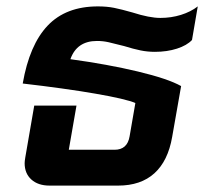

<svg xmlns="http://www.w3.org/2000/svg" viewBox="-20 -580 638 600"><path d="M57 -70Q57 -76 59 -88L87 -250H219L195 -112H338Q378 -112 385 -154L403 -258Q373 -271 277 -287.5Q181 -304 51 -319Q72 -440 129 -500Q186 -560 286 -560Q314 -560 336.5 -555.5Q359 -551 394 -541Q447 -524 481 -524Q515 -524 545.5 -533.5Q576 -543 598 -560L580 -455Q564 -438 533 -428Q502 -418 464 -418Q441 -418 419 -422.5Q397 -427 368 -436Q337 -444 319.5 -448Q302 -452 283 -452Q220 -452 200 -395Q317 -379 411 -356.5Q505 -334 546 -311L518 -152Q505 -77 462.5 -38.5Q420 0 349 0H135Q99 0 78 -19Q57 -38 57 -70Z"/></svg>

Font: Bai Jamjuree
Style: Bold Italic
Weight: 700
Italic angle: -10°
Designer: Katatrad Aksorn Co.,Ltd.
Foundry: Cadson Demak Co.,Ltd.
Version: Version 1.000; ttfautohint (v1.6)